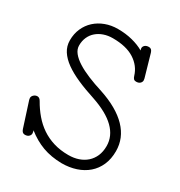

<svg xmlns="http://www.w3.org/2000/svg" viewBox="-161 -777 838 896"><g transform="rotate(30 257.5 -329.0)"><path d="M356.4 -633.8 356.9 -631.8C339 -642.3 318.1 -650.6 294.2 -656.7C270.3 -662.9 244.1 -666 215.8 -666C192.1 -666 169.9 -662.2 149.4 -654.5C128.9 -646.9 111.1 -636.1 95.9 -622.3C80.8 -608.5 68.9 -591.9 60.3 -572.5C51.7 -553.1 47.4 -531.7 47.4 -508.3C47.4 -487.5 52.8 -468.5 63.7 -451.4C74.6 -434.3 90.1 -418.6 110.1 -404.3C130.1 -390 154.2 -376.6 182.4 -364.3C210.5 -351.9 241.9 -340.2 276.4 -329.1C331.7 -310.5 373.3 -287.6 401.1 -260.3C429 -232.9 442.9 -201.5 442.9 -166C442.9 -145.8 439.5 -128 432.9 -112.5C426.2 -97.1 416.8 -84 404.8 -73.2C392.7 -62.5 378.6 -54.4 362.3 -48.8C346 -43.3 328.1 -40.5 308.6 -40.5C279.6 -40.5 253.1 -44.2 229 -51.5C204.9 -58.8 183 -69.2 163.3 -82.5C143.6 -95.9 125.8 -111.9 109.9 -130.6C93.9 -149.3 79.6 -169.9 66.9 -192.4C61.7 -201.5 55.2 -206.1 47.4 -206.1C40.5 -206.1 34.3 -203.6 28.8 -198.7C23.3 -193.8 20.5 -188.2 20.5 -181.6C20.5 -178.7 21 -175.6 22 -172.4L64.9 -39.1C68.8 -27 75.7 -21 85.4 -21C94.6 -21 101.6 -23.4 106.4 -28.1C111.3 -32.8 113.8 -38.1 113.8 -43.9C113.8 -46.9 113.3 -50.3 112.3 -54.2L110.4 -59.6C138 -37.4 167.1 -20.8 197.5 -9.5C227.9 1.7 262.2 7.6 300.3 8.3C328 8.3 353.6 4.4 377.2 -3.4C400.8 -11.2 421.1 -22.5 438.2 -37.4C455.3 -52.2 468.7 -70.5 478.3 -92.3C487.9 -114.1 492.7 -139 492.7 -167C492.7 -213.9 475.7 -255 441.7 -290.3C407.6 -325.6 357.7 -354.2 292 -376C263.7 -384.8 237.5 -394.1 213.6 -404.1C189.7 -414 169.1 -424.4 151.9 -435.3C134.6 -446.2 121.1 -457.8 111.3 -470C101.6 -482.2 96.7 -495.1 96.7 -508.8C96.7 -525.4 99.7 -540.4 105.7 -553.7C111.7 -567.1 120.1 -578.4 130.9 -587.6C141.6 -596.9 154.3 -604.1 168.9 -609.1C183.6 -614.2 199.5 -616.7 216.8 -616.7C265.3 -616.7 304 -607.4 333 -588.9C362 -570.3 381.2 -545.4 390.6 -514.2C392.6 -507.6 395.1 -502.8 398.2 -499.8C401.3 -496.7 405.6 -495.1 411.1 -495.1C420.2 -495.1 427.2 -497.4 432.1 -502C437 -506.5 439.5 -511.9 439.5 -518.1C439.5 -520.7 439 -523.9 438 -527.8L403.8 -647C400.2 -659.3 393.4 -665.5 383.3 -665.5C373.9 -665.5 366.7 -663.2 361.8 -658.7C356.9 -654.1 354.5 -649.1 354.5 -643.6C354.5 -640 355.1 -636.7 356.4 -633.8Z"/></g></svg>

Font: Nathan
Style: Regular
Weight: 400
Designer: Peter Wiegel
Foundry: Peter Wiegel
Version: Version 1.001 2009